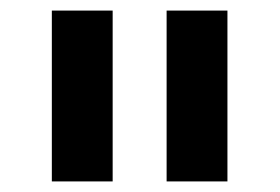

<svg xmlns="http://www.w3.org/2000/svg" viewBox="-20 -797 529 363"><path d="M193 -454H78V-777H193ZM410 -454H295V-777H410Z"/></svg>

Font: IBM Plex Sans JP SemiBold
Style: Regular
Weight: 600
Designer: Mike Abbink; Paul van der Laan; Pieter van Rosmalen; Wujin Sim; Yejin Wi; Jinhee Kim; Boomi Park; Yona Kim; Kichan Ma
Foundry: Sandoll Inc.
Version: Version 1.001